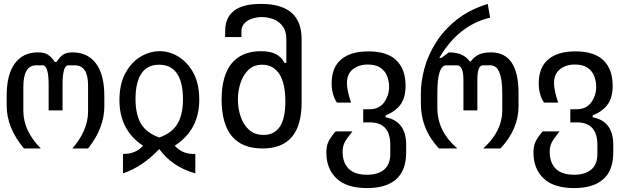

<svg xmlns="http://www.w3.org/2000/svg" viewBox="-20 -757 3208 979"><path d="M102 0Q14 -106 14 -218V-267Q14 -378 56 -434Q98 -490 173 -490Q205 -490 223 -479Q241 -468 260 -441H268Q288 -471 305.5 -480.5Q323 -490 350 -490Q426 -490 469 -434Q512 -378 512 -266V-215Q512 -104 429 0H349Q429 -92 429 -189V-322Q429 -424 361 -424H328Q299 -424 299 -325V-194H228V-325Q228 -423 198 -424H165Q99 -424 99 -315V-192Q99 -90 188 0Z M607 28Q674 28 709 -14Q589 -94 589 -246Q589 -328 619 -383.5Q649 -439 696 -467.5Q743 -496 794 -496Q845 -496 891 -467.5Q937 -439 966.5 -384.5Q996 -330 996 -248Q996 -95 871 -14Q911 31 976 28V127Q858 94 792 3Q706 94 607 127ZM792 -56Q856 -78 884.5 -125Q913 -172 913 -251Q913 -337 882.5 -382Q852 -427 791 -427Q731 -427 701 -382Q671 -337 671 -252Q671 -173 699 -126Q727 -79 792 -56Z M1319 0Q1111 0 1110 -248Q1110 -372 1161.5 -434Q1213 -496 1311 -496Q1357 -496 1386 -481.5Q1415 -467 1431 -436H1440V-559Q1440 -598 1422 -622.5Q1404 -647 1375 -658.5Q1346 -670 1316 -670Q1290 -670 1265.5 -662Q1241 -654 1226 -637.5Q1211 -621 1211 -598V-568H1128V-598Q1128 -738 1312 -737Q1517 -737 1518 -559V-235Q1518 0 1319 0ZM1324 -69Q1378 -69 1406.5 -110.5Q1435 -152 1435 -240Q1435 -333 1404 -380Q1373 -427 1317 -427Q1274 -427 1247 -401Q1220 -375 1206.5 -334.5Q1193 -294 1193 -249.5Q1193 -205 1207 -163Q1221 -121 1250 -95Q1279 -69 1324 -69Z M1852 202Q1748 202 1696 153Q1644 104 1644 20Q1644 -10 1653.5 -32Q1663 -54 1691 -87H1777Q1747 -50 1737 -30Q1727 -10 1727 17Q1727 72 1757.5 103Q1788 134 1852 134Q1908 134 1939 107.5Q1970 81 1970 28V-18Q1970 -134 1864 -133H1832V-200H1864Q1914 -200 1939 -235.5Q1964 -271 1964 -315Q1964 -342 1954 -368.5Q1944 -395 1920 -411.5Q1896 -428 1855 -428Q1810 -428 1779.5 -404Q1749 -380 1749 -333Q1749 -314 1754.5 -288.5Q1760 -263 1770 -234H1698Q1671 -274 1671 -332Q1671 -413 1719.5 -454Q1768 -495 1858 -495Q1954 -495 2001 -449.5Q2048 -404 2048 -320Q2048 -262 2024 -226.5Q2000 -191 1946 -168V-159Q2052 -139 2051 -16V21Q2051 112 2000 157Q1949 202 1852 202Z M2218 0Q2125 -100 2126 -232V-281Q2126 -341 2144 -408Q2162 -475 2202.5 -539.5Q2243 -604 2308 -656Q2373 -708 2467 -737L2479 -667Q2318 -629 2220 -462H2231L2269 -490Q2343 -490 2375 -444H2381Q2413 -491 2483 -490Q2624 -490 2624 -282V-215Q2624 -99 2532 0H2444Q2540 -87 2541 -191V-282Q2541 -424 2481 -424H2442Q2413 -424 2414 -344V-194H2343V-344Q2344 -424 2310 -424H2256Q2210 -424 2210 -284V-207Q2210 -87 2312 0Z M2908 202Q2804 202 2752 153Q2700 104 2700 20Q2700 -10 2709.5 -32Q2719 -54 2747 -87H2833Q2803 -50 2793 -30Q2783 -10 2783 17Q2783 72 2813.5 103Q2844 134 2908 134Q2964 134 2995 107.5Q3026 81 3026 28V-18Q3026 -134 2920 -133H2888V-200H2920Q2970 -200 2995 -235.5Q3020 -271 3020 -315Q3020 -342 3010 -368.5Q3000 -395 2976 -411.5Q2952 -428 2911 -428Q2866 -428 2835.5 -404Q2805 -380 2805 -333Q2805 -314 2810.5 -288.5Q2816 -263 2826 -234H2754Q2727 -274 2727 -332Q2727 -413 2775.5 -454Q2824 -495 2914 -495Q3010 -495 3057 -449.5Q3104 -404 3104 -320Q3104 -262 3080 -226.5Q3056 -191 3002 -168V-159Q3108 -139 3107 -16V21Q3107 112 3056 157Q3005 202 2908 202Z"/></svg>

Font: PlemolJP
Style: Regular
Weight: 400
Monospace: yes
Version: v2.0.4; ttfautohint (v1.8.4.7-5d5b-dirty) -l 6 -r 45 -G 200 